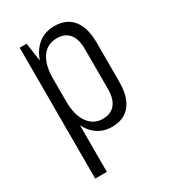

<svg xmlns="http://www.w3.org/2000/svg" viewBox="-178 -641 817 915"><g transform="rotate(-30 230.5 -183.5)"><path d="M267 7Q218 7 183 -19.5Q148 -46 129 -95Q110 -144 109 -210V-332Q110 -400 129 -448Q148 -496 183 -521.5Q218 -547 267 -547Q333 -547 368 -503.5Q403 -460 403 -377V-163Q403 -80 368 -36.5Q333 7 267 7ZM73 -540H111L137 -362V180H73ZM248 -48Q292 -48 315.5 -76.5Q339 -105 339 -159V-380Q339 -435 315.5 -463Q292 -491 248 -491Q196 -491 166.5 -450Q137 -409 137 -333V-208Q137 -133 167 -90.5Q197 -48 248 -48Z"/></g></svg>

Font: Pathway Extreme Condensed ExtraLight
Style: Regular
Weight: 250
Width: 3
Version: Version 1.001;gftools[0.9.26]